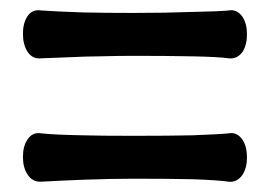

<svg xmlns="http://www.w3.org/2000/svg" viewBox="-20 -550 540 380"><path d="M244.1 -524.4Q188.5 -524.4 144.5 -525.4Q88.9 -527.3 61.5 -529.3Q43.9 -532.2 34.2 -517.6Q25.4 -503.9 25.4 -483.4Q25.4 -461.9 34.2 -448.2Q43.9 -432.6 61.5 -434.6L111.3 -436.5Q154.3 -438.5 176.8 -438.5Q215.8 -439.5 244.1 -439.5Q307.6 -439.5 360.4 -438.5Q412.1 -437.5 432.6 -434.6Q449.2 -432.6 460 -447.3Q468.8 -460.9 468.8 -482.4Q468.8 -502.9 460 -516.6Q449.2 -532.2 432.6 -529.3Q412.1 -527.3 360.4 -526.4Q308.6 -524.4 244.1 -524.4ZM244.1 -281.2Q177.7 -281.2 144.5 -282.2Q87.9 -283.2 61.5 -286.1Q43.9 -289.1 34.2 -273.4Q25.4 -260.7 25.4 -239.3Q25.4 -218.8 34.2 -205.1Q43.9 -189.5 61.5 -190.4Q96.7 -192.4 144.5 -194.3Q201.2 -196.3 244.1 -196.3Q310.5 -196.3 360.4 -195.3Q413.1 -193.4 432.6 -190.4Q449.2 -188.5 460 -204.1Q468.8 -217.8 468.8 -238.3Q468.8 -259.8 460 -273.4Q449.2 -289.1 432.6 -286.1Q414.1 -284.2 360.4 -282.2Q315.4 -281.2 244.1 -281.2Z"/></svg>

Font: GungsuhChe
Style: Regular
Weight: 400
Monospace: yes
Version: Version 2.21